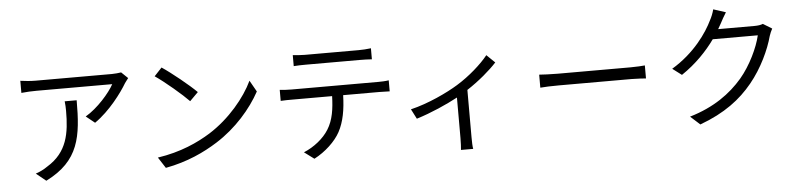

<svg xmlns="http://www.w3.org/2000/svg" viewBox="-49 -1084 5998 1439"><g transform="rotate(-5 2950.0 -364.5)"><path d="M931 -676 882 -723C867 -720 831 -717 812 -717C752 -717 286 -717 238 -717C201 -717 159 -721 124 -726V-635C163 -639 201 -641 238 -641C285 -641 738 -641 808 -641C775 -579 681 -470 589 -417L655 -364C769 -443 864 -572 904 -640C911 -651 924 -666 931 -676ZM532 -544H442C445 -518 446 -496 446 -472C446 -305 424 -162 269 -68C241 -48 207 -32 179 -23L253 37C508 -90 532 -273 532 -544Z M1187 -733 1130 -672C1204 -622 1329 -515 1379 -463L1442 -526C1386 -582 1258 -686 1187 -733ZM1101 -63 1154 19C1320 -12 1447 -73 1547 -136C1698 -231 1815 -367 1883 -492L1835 -577C1777 -454 1655 -306 1501 -209C1406 -150 1276 -89 1101 -63Z M2175 -740V-657C2200 -659 2233 -660 2266 -660C2323 -660 2615 -660 2670 -660C2699 -660 2734 -659 2763 -657V-740C2734 -736 2698 -734 2670 -734C2615 -734 2323 -734 2265 -734C2233 -734 2203 -737 2175 -740ZM2055 -489V-406C2083 -408 2112 -408 2142 -408H2442C2439 -314 2428 -230 2384 -160C2345 -97 2273 -39 2195 -7L2269 48C2354 4 2430 -68 2466 -135C2506 -209 2522 -300 2525 -408H2797C2821 -408 2853 -407 2875 -406V-489C2851 -485 2818 -484 2797 -484C2744 -484 2200 -484 2142 -484C2111 -484 2083 -486 2055 -489Z M3022 -258 3060 -184C3173 -219 3289 -271 3373 -316V-10C3373 21 3371 62 3369 78H3461C3457 62 3456 21 3456 -10V-366C3547 -425 3632 -498 3682 -553L3620 -613C3569 -549 3477 -467 3382 -409C3301 -359 3154 -289 3022 -258Z M4002 -433V-335C4033 -338 4086 -340 4141 -340C4216 -340 4615 -340 4690 -340C4735 -340 4777 -336 4797 -335V-433C4775 -431 4739 -428 4689 -428C4615 -428 4215 -428 4141 -428C4085 -428 4032 -431 4002 -433Z M5437 -777 5344 -807C5338 -781 5323 -745 5313 -728C5270 -638 5171 -493 4999 -390L5068 -338C5177 -411 5261 -500 5321 -584H5660C5639 -493 5578 -364 5500 -272C5409 -166 5284 -75 5101 -21L5173 44C5361 -25 5480 -117 5571 -228C5660 -336 5722 -471 5749 -572C5754 -588 5764 -611 5772 -625L5705 -666C5689 -659 5667 -656 5640 -656H5368L5392 -698C5402 -717 5420 -751 5437 -777Z"/></g></svg>

Font: GenYoGothic2 TW R
Style: Regular
Weight: 400
Version: Version 2.100;PS 2.1;hotconv 16.6.51;makeotf.lib2.5.65220 DE